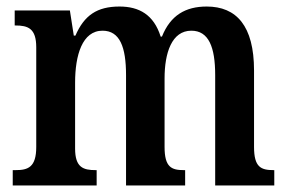

<svg xmlns="http://www.w3.org/2000/svg" viewBox="-20 -568 883 588"><path d="M19 0H276V-47H273C235 -47 210 -55 210 -113V-315C210 -399 232 -474 294 -474C347 -474 366 -424 366 -338V0H547V-47H543C505 -47 484 -56 484 -118V-328C484 -406 506 -474 566 -474C619 -474 639 -424 639 -338V0H820V-47H818C779 -47 758 -56 758 -118V-352C758 -489 704 -548 613 -548C548 -548 502 -521 476 -456H472C451 -523 406 -548 346 -548C277 -548 238 -521 211 -459H206L194 -536H25V-490H27C66 -490 91 -481 91 -423V-118C91 -56 66 -47 28 -47H19Z"/></svg>

Font: Noto Serif Ethiopic Condensed SemiBold
Style: Regular
Weight: 600
Width: 3
Designer: Monotype Design Team
Foundry: Monotype Imaging Inc.
Version: Version 2.102